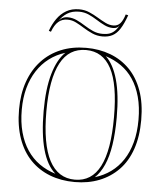

<svg xmlns="http://www.w3.org/2000/svg" viewBox="-61 -984 897 1052"><g transform="rotate(5 387.0 -457.5)"><path d="M389 -723Q461 -723 522 -700Q583 -677 628 -631.5Q673 -586 698 -517Q723 -448 723 -355Q723 -264 699 -194.5Q675 -125 630 -79Q585 -33 524 -9Q463 15 389 15Q314 15 252 -9Q190 -33 145 -79.5Q100 -126 75.5 -195.5Q51 -265 51 -355Q51 -440 75 -508Q99 -576 143.5 -624Q188 -672 250 -697.5Q312 -723 389 -723ZM389 -711Q342 -711 307 -689.5Q272 -668 248.5 -624Q225 -580 213 -514Q201 -448 201 -358Q201 -268 213 -200Q225 -132 248.5 -87.5Q272 -43 307 -20.5Q342 2 389 2Q435 2 469.5 -20Q504 -42 527 -86.5Q550 -131 561.5 -198.5Q573 -266 573 -358Q573 -449 561.5 -515.5Q550 -582 527 -625Q504 -668 469.5 -689.5Q435 -711 389 -711ZM280 -21Q233 -62 209.5 -146.5Q186 -231 186 -358Q186 -481 210 -563.5Q234 -646 277 -686Q228 -671 189 -641.5Q150 -612 122.5 -569.5Q95 -527 80.5 -473.5Q66 -420 66 -355Q66 -286 81 -231Q96 -176 124 -134Q152 -92 191.5 -64Q231 -36 280 -21ZM497 -21Q546 -36 584.5 -64Q623 -92 650.5 -133.5Q678 -175 693 -230.5Q708 -286 708 -355Q708 -425 693 -480.5Q678 -536 650.5 -577Q623 -618 584.5 -645Q546 -672 499 -687Q542 -647 565 -565Q588 -483 588 -358Q588 -273 578 -207Q568 -141 547.5 -95Q527 -49 497 -21ZM471 -793Q441 -793 415 -804.5Q389 -816 366 -830.5Q343 -845 320.5 -856.5Q298 -868 273 -868Q243 -868 222.5 -850Q202 -832 188 -794L176 -798Q189 -835 210 -865Q231 -895 261 -912.5Q291 -930 332 -930Q362 -930 387.5 -919Q413 -908 436 -894Q459 -880 481 -869Q503 -858 525 -858Q549 -858 563.5 -874.5Q578 -891 588 -924L602 -921Q585 -873 567 -845Q549 -817 526 -805Q503 -793 471 -793ZM471 -807Q493 -807 509 -812.5Q525 -818 538.5 -831.5Q552 -845 564 -869Q558 -856 548.5 -850Q539 -844 525 -844Q501 -844 478 -855Q455 -866 432.5 -880.5Q410 -895 385.5 -906Q361 -917 332 -917Q294 -917 267 -900Q240 -883 221 -852Q231 -867 243.5 -874Q256 -881 273 -881Q299 -881 322.5 -870Q346 -859 369.5 -844Q393 -829 417.5 -818Q442 -807 471 -807Z"/></g></svg>

Font: Kalnia Glaze Thin Medium
Style: Regular
Weight: 500
Version: Version 1.110